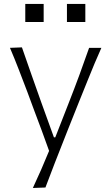

<svg xmlns="http://www.w3.org/2000/svg" viewBox="-20 -750 561 970"><path d="M146 199.7Q189.9 106 228 12.2Q210 -38.6 190.7 -90.8Q171.4 -143.1 152.8 -191.9L118.7 -284.2Q97.7 -339.4 75.7 -396.5Q53.7 -453.6 30.3 -508.3L90.8 -510.7Q115.2 -439.9 139.2 -372.1Q163.1 -304.2 188.5 -232.9L252.4 -56.2H259.3L328.6 -233.4Q356 -303.2 381.1 -371.3Q406.2 -439.5 430.2 -508.3H492.2Q473.6 -466.8 457.5 -428.5Q441.4 -390.1 423.1 -344.5Q404.8 -298.8 378.9 -234.9L321.8 -91.8Q282.7 5.9 256.6 74Q230.5 142.1 209.5 197.3ZM318.2 -730.1H411.1V-638.8H318.2ZM107.7 -730.1H200.6V-638.8H107.7Z"/></svg>

Font: Pinar-DS3-FD Light
Style: Regular
Weight: 300
Designer: Amin Abedi
Version: Version 3.000